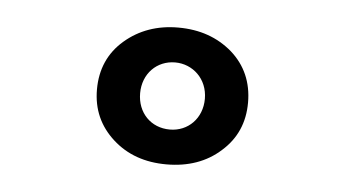

<svg xmlns="http://www.w3.org/2000/svg" viewBox="-30 -916 518 288"><g transform="rotate(5 229.0 -772.0)"><path d="M228.5 -669C261 -669 288.5 -678.5 310 -698C331.5 -717 342.5 -741.5 342.5 -772C342.5 -802.5 331.5 -827.5 310 -846.5C288 -865.5 261 -875 228.5 -875C197 -875 170 -865.5 148 -846.5C126 -827.5 115 -802.5 115 -772C115 -742 126 -717.5 147.5 -698C169 -678.5 196 -669 228.5 -669ZM229 -721.5C200.5 -721.5 180 -742.5 180 -772C180 -801.5 201 -822.5 228.5 -822.5C255 -822.5 277.5 -802 277.5 -772C277.5 -742.5 256.5 -721.5 229 -721.5Z"/></g></svg>

Font: Spartan
Style: Bold
Weight: 700
Designer: Matt Bailey, Mirko Velimirovic
Foundry: Matt Bailey
Version: Version 1.003